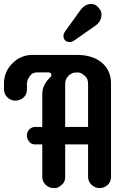

<svg xmlns="http://www.w3.org/2000/svg" viewBox="-51 -941 653 970"><path d="M208.5 -560.5Q208.5 -575.2 194.3 -575.2H137.7Q115.7 -575.2 104.5 -562.5Q85 -540.5 85 -517.6V-489.7Q85 -451.7 49.3 -437Q38.6 -432.6 26.6 -432.6Q14.6 -432.6 4.2 -437Q-6.3 -441.4 -13.7 -449.2Q-30.8 -465.8 -30.8 -489.7V-519Q-30.8 -578.6 11.7 -621.1Q54.2 -663.6 113.8 -663.6H336.4Q417.5 -663.6 463.9 -624Q509.8 -585.4 509.8 -519V-47.9Q509.8 -10.7 474.6 4.9Q464.4 9.3 452.4 9.3Q440.4 9.3 429.7 4.6Q418.9 0 411.1 -7.8Q394 -23.9 394 -47.9V-211.4H278.3V-47.9Q278.3 -24.4 265.6 -11.7Q244.6 9.3 226.6 9.3Q208.5 9.3 197.8 4.6Q187 0 179.2 -7.8Q162.6 -23.4 162.6 -47.9V-211.4H127.4Q110.4 -211.4 100.6 -220.7Q84.5 -237.3 84.5 -255.6Q84.5 -273.9 96.9 -286.9Q109.4 -299.8 127.4 -299.8H162.6V-466.3Q162.6 -512.7 204.1 -551.8Q208.5 -555.7 208.5 -560.5ZM278.3 -299.8H394V-517.1Q394 -541.5 381.8 -553.7Q360.4 -575.2 342 -575.2Q323.7 -575.2 313.2 -570.6Q302.7 -565.9 294.9 -558.1Q278.3 -541.5 278.3 -517.6ZM354.5 -888.7Q377.9 -920.9 408.7 -920.9Q429.2 -920.9 441.4 -908.2Q461.9 -888.2 461.9 -869.6Q461.9 -832.5 431.2 -811.5L323.7 -736.3Q312 -728.5 302.7 -728.5Q286.1 -728.5 277.8 -737.3Q269.5 -746.1 269.5 -758.5Q269.5 -771 277.8 -782.2Z"/></svg>

Font: Supermercado
Style: Regular
Weight: 400
Designer: James Grieshaber
Foundry: James Grieshaber
Version: Version 1.002